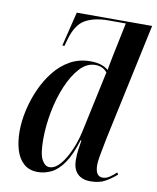

<svg xmlns="http://www.w3.org/2000/svg" viewBox="-86 -827 738 903"><g transform="rotate(10 283.5 -375.0)"><path d="M156 10Q115 10 89 -13Q63 -36 51 -75.5Q39 -115 39 -165Q39 -212 50.5 -264Q62 -316 84 -366Q106 -416 138.5 -457Q171 -498 214 -522Q257 -546 310 -546Q340 -546 360.5 -539.5Q381 -533 397 -520Q399 -536 403 -555Q407 -574 409 -586L443 -750H361Q291 -750 248.5 -725Q206 -700 186 -628L177 -596H167L207 -760H567L447 -200Q444 -183 439 -158.5Q434 -134 430 -110.5Q426 -87 426 -72Q426 -17 461 -17Q478 -17 495 -28.5Q512 -40 525 -53L531 -44Q505 -21 477 -5.5Q449 10 407 10Q368 10 345.5 -12Q323 -34 323 -79Q323 -105 326 -126.5Q329 -148 333 -172H329Q307 -100 279.5 -60.5Q252 -21 220.5 -5.5Q189 10 156 10ZM206 -22Q227 -22 246.5 -40Q266 -58 282.5 -87Q299 -116 311 -148.5Q323 -181 329 -209L393 -507Q373 -533 336 -533Q296 -533 263 -497.5Q230 -462 205.5 -404Q181 -346 168 -278Q155 -210 155 -146Q155 -76 170 -49Q185 -22 206 -22Z"/></g></svg>

Font: Noto Serif Display Condensed SemiBold
Style: Italic
Weight: 600
Width: 3
Italic angle: -12°
Designer: Monotype Design Team
Foundry: Monotype Imaging Inc.
Version: Version 2.009